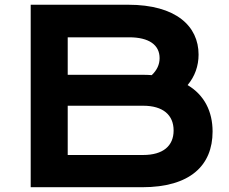

<svg xmlns="http://www.w3.org/2000/svg" viewBox="-20 -783 957 803"><path d="M108.4 0H574.7C774.9 0 869.1 -90.8 869.1 -232.9C869.1 -316.9 834.5 -385.7 764.6 -427.2C794.9 -463.4 810.5 -506.8 810.5 -554.7C810.5 -673.8 715.8 -763.2 516.1 -763.2H108.4ZM263.2 -470.2V-627H520C603 -627 647.5 -595.2 647.5 -540C647.5 -512.7 636.2 -489.3 614.7 -468.8C602.1 -469.7 589.4 -470.2 575.7 -470.2ZM263.2 -134.8V-340.8H578.6C661.6 -340.8 706.1 -302.2 706.1 -237.3C706.1 -172.4 661.6 -134.8 578.6 -134.8Z"/></svg>

Font: Krona One
Style: Regular
Weight: 400
Designer: Yvonne Schüttler
Foundry: Yvonne Schüttler
Version: Version 1.002